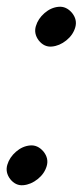

<svg xmlns="http://www.w3.org/2000/svg" viewBox="-22 -545 244 565"><path d="M190 -507Q173 -527 150.5 -525Q128 -523 109 -506.5Q90 -490 83.5 -468Q77 -446 92 -426Q108 -406 130.5 -408Q153 -410 173 -426Q193 -442 199.5 -464.5Q206 -487 190 -507ZM106 -99Q89 -119 66.5 -117Q44 -115 25 -98.5Q6 -82 -0.5 -60Q-7 -38 8 -18Q24 2 46.5 0Q69 -2 89 -18Q109 -34 115.5 -56.5Q122 -79 106 -99Z"/></svg>

Font: Balsamiq Sans
Style: Italic
Weight: 400
Italic angle: -12°
Designer: Michael Angeles
Foundry: Balsamiq SRL
Version: Version 1.020; ttfautohint (v1.8.4.7-5d5b);gftools[0.9.26]